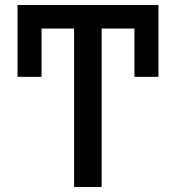

<svg xmlns="http://www.w3.org/2000/svg" viewBox="-20 -747 699 767"><path d="M517 -440V-633H386V0H276V-633H146V-440H50V-727H613V-440Z"/></svg>

Font: Sinter Medium
Style: Regular
Weight: 500
Foundry: Adobe & rsms
Version: Version 1.000